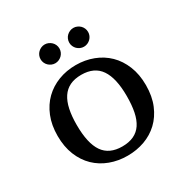

<svg xmlns="http://www.w3.org/2000/svg" viewBox="-160 -825 948 974"><g transform="rotate(-30 313.5 -338.0)"><path d="M342.8 -632.8Q342.8 -644.5 347.2 -654.5Q351.6 -664.6 359.1 -671.9Q366.7 -679.2 376.7 -683.6Q386.7 -688 397.9 -688Q409.2 -688 419.2 -683.6Q429.2 -679.2 436.8 -671.9Q444.3 -664.6 448.7 -654.5Q453.1 -644.5 453.1 -632.8Q453.1 -621.6 448.7 -611.6Q444.3 -601.6 436.8 -594.2Q429.2 -586.9 419.2 -582.5Q409.2 -578.1 397.9 -578.1Q386.7 -578.1 376.7 -582.5Q366.7 -586.9 359.1 -594.2Q351.6 -601.6 347.2 -611.6Q342.8 -621.6 342.8 -632.8ZM174.8 -632.8Q174.8 -644.5 179.2 -654.5Q183.6 -664.6 191.2 -671.9Q198.7 -679.2 208.7 -683.6Q218.8 -688 230 -688Q241.2 -688 251.2 -683.6Q261.2 -679.2 268.8 -671.9Q276.4 -664.6 280.8 -654.5Q285.2 -644.5 285.2 -632.8Q285.2 -621.6 280.8 -611.6Q276.4 -601.6 268.8 -594.2Q261.2 -586.9 251.2 -582.5Q241.2 -578.1 230 -578.1Q218.8 -578.1 208.7 -582.5Q198.7 -586.9 191.2 -594.2Q183.6 -601.6 179.2 -611.6Q174.8 -621.6 174.8 -632.8ZM572.3 -252.9Q572.3 -187.5 551.5 -137.9Q530.8 -88.4 495.6 -55.2Q460.4 -22 413.6 -5.1Q366.7 11.7 314 11.7Q259.3 11.7 212.2 -5.9Q165 -23.4 130.1 -57.1Q95.2 -90.8 75.2 -140.1Q55.2 -189.5 55.2 -252.9Q55.2 -315.9 75.2 -365.2Q95.2 -414.6 130.1 -448.5Q165 -482.4 212.2 -500.5Q259.3 -518.6 314 -518.6Q368.2 -518.6 415.5 -500.5Q462.9 -482.4 497.6 -448.5Q532.2 -414.6 552.2 -365.2Q572.3 -315.9 572.3 -252.9ZM167 -253.4Q167 -145 202.4 -93.8Q237.8 -42.5 313.5 -42.5Q353 -42.5 381.1 -55.7Q409.2 -68.8 426.8 -95.2Q444.3 -121.6 452.4 -161.1Q460.4 -200.7 460.4 -253.4Q460.4 -357.9 425 -409.9Q389.6 -461.9 313.5 -461.9Q274.4 -461.9 246.6 -448.5Q218.8 -435.1 201.2 -408.7Q183.6 -382.3 175.3 -343.3Q167 -304.2 167 -253.4Z"/></g></svg>

Font: Tienne
Style: Regular
Weight: 400
Designer: vernon adams
Foundry: vernon adams
Version: Version 1.001